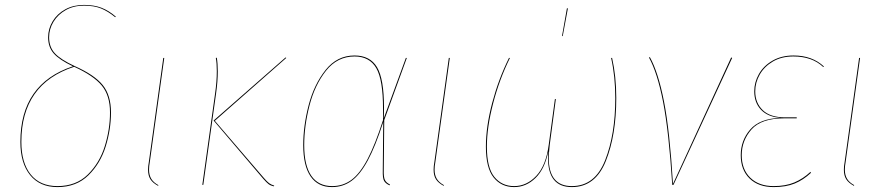

<svg xmlns="http://www.w3.org/2000/svg" viewBox="-20 -753 3600 782"><path d="M452 -685 449 -683Q420 -707 391.5 -718.5Q363 -730 322 -730Q280 -730 248 -712Q216 -694 198 -664.5Q180 -635 180 -601Q180 -562 203 -536.5Q226 -511 284 -484Q365 -448 398.5 -406.5Q432 -365 432 -295Q432 -226 410.5 -156.5Q389 -87 340 -39Q291 9 214 9Q142 9 102.5 -40Q63 -89 63 -175Q63 -412 277 -483Q222 -509 199 -535Q176 -561 176 -601Q176 -636 194.5 -666.5Q213 -697 246 -715Q279 -733 322 -733Q363 -733 393 -721.5Q423 -710 452 -685ZM67 -175Q67 -90 105 -42.5Q143 5 214 5Q290 5 338 -42.5Q386 -90 407 -158.5Q428 -227 428 -295Q428 -364 394.5 -404.5Q361 -445 282 -481Q67 -411 67 -175Z M590 -92Q587 -76 587 -62Q587 -40 596 -25Q605 -10 625 1L624 4Q602 -8 592.5 -23Q583 -38 583 -62Q583 -76 586 -92L645 -517H649Z M1052 -25 850 -262 1143 -519 1146 -517 855 -261 1055 -28Q1068 -13 1076 -7Q1084 -1 1097 3L1095 6Q1082 3 1074 -3Q1066 -9 1052 -25ZM856 -372Q863 -421 863 -463Q863 -496 859 -517L863 -518Q867 -495 867 -462Q867 -421 860 -372L808 0H804Z M1544 -315Q1544 -286 1543 -271L1633 -517H1637L1545 -264L1543 -61Q1542 -31 1548 -19.5Q1554 -8 1568 -2L1567 2Q1551 -5 1544.5 -16Q1538 -27 1539 -60L1541 -256Q1509 -157 1478 -99.5Q1447 -42 1412 -16.5Q1377 9 1332 9Q1275 9 1245 -34.5Q1215 -78 1215 -162Q1215 -240 1237 -324.5Q1259 -409 1306 -468Q1353 -527 1424 -527Q1487 -527 1515.5 -479.5Q1544 -432 1544 -315ZM1219 -162Q1219 -79 1248 -37Q1277 5 1333 5Q1377 5 1411.5 -20.5Q1446 -46 1477 -105Q1508 -164 1540 -264V-310Q1540 -428 1512.5 -475.5Q1485 -523 1424 -523Q1354 -523 1308 -465Q1262 -407 1240.5 -323Q1219 -239 1219 -162Z M1753 -92Q1750 -76 1750 -62Q1750 -40 1759 -25Q1768 -10 1788 1L1787 4Q1765 -8 1755.5 -23Q1746 -38 1746 -62Q1746 -76 1749 -92L1808 -517H1812Z M1959 -156Q1959 -237 1984.5 -333.5Q2010 -430 2053 -517H2057Q2014 -430 1988.5 -332Q1963 -234 1963 -156Q1963 -70 1993.5 -32.5Q2024 5 2074 5Q2125 5 2164.5 -37Q2204 -79 2215 -164L2240 -349L2244 -350L2219 -163Q2215 -125 2215 -110Q2215 5 2309 5Q2403 5 2444.5 -100Q2486 -205 2486 -353Q2486 -442 2469 -517H2473Q2490 -442 2490 -354Q2490 -203 2447.5 -97Q2405 9 2309 9Q2212 9 2212 -109L2213 -136Q2199 -65 2161 -28Q2123 9 2074 9Q2022 9 1990.5 -30Q1959 -69 1959 -156ZM2293 -719 2272 -606H2269L2289 -719Z M2721 -4 2958 -519 2962 -517 2723 0H2718Q2704 -219 2680.5 -338.5Q2657 -458 2623 -519L2627 -520Q2661 -459 2684.5 -339.5Q2708 -220 2721 -4Z M2997 -121Q2997 -181 3035.5 -225.5Q3074 -270 3158 -273Q3107 -277 3079.5 -306Q3052 -335 3052 -381Q3052 -418 3071 -451.5Q3090 -485 3126.5 -506Q3163 -527 3212 -527Q3288 -527 3336 -482L3333 -480Q3288 -523 3211 -523Q3163 -523 3128 -502.5Q3093 -482 3074.5 -449.5Q3056 -417 3056 -381Q3056 -334 3086.5 -304.5Q3117 -275 3177 -275H3225V-271H3174Q3081 -271 3041 -226Q3001 -181 3001 -121Q3001 -63 3036 -29Q3071 5 3131 5Q3180 5 3215.5 -10Q3251 -25 3281 -53L3283 -49Q3252 -20 3216.5 -5.5Q3181 9 3131 9Q3069 9 3033 -26Q2997 -61 2997 -121Z M3424 -92Q3421 -76 3421 -62Q3421 -40 3430 -25Q3439 -10 3459 1L3458 4Q3436 -8 3426.5 -23Q3417 -38 3417 -62Q3417 -76 3420 -92L3479 -517H3483Z"/></svg>

Font: Fira Sans Condensed Four
Style: Italic
Weight: 100
Width: 3
Italic angle: -8°
Designer: bBox Type GmbH & Carrois Corporate GbR & Edenspiekermann AG
Foundry: bBox Type GmbH & Carrois Corporate GbR & Edenspiekermann AG
Version: Version 4.301